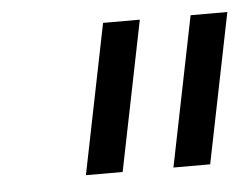

<svg xmlns="http://www.w3.org/2000/svg" viewBox="-33 -779 465 354"><g transform="rotate(-5 199.5 -601.5)"><path d="M113 -463 169 -740H237L181 -463ZM275 -463 331 -740H399L343 -463Z"/></g></svg>

Font: IBM Plex Sans Cond
Style: Italic
Weight: 400
Width: 3
Italic angle: -11°
Designer: Mike Abbink, Paul van der Laan, Pieter van Rosmalen
Foundry: Bold Monday
Version: Version 1.3